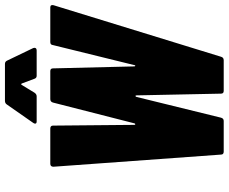

<svg xmlns="http://www.w3.org/2000/svg" viewBox="-94 -829 923 775"><g transform="rotate(-90 367.5 -441.5)"><path d="M131 -11 82 -687Q82 -700 94 -700H236Q248 -700 248 -689L251 -360Q251 -357 253.5 -357Q256 -357 257 -360L341 -689Q344 -700 355 -700H468Q479 -700 479 -689L487 -360Q488 -357 490 -357Q492 -357 492 -360L573 -689Q574 -700 585 -700H725Q737 -700 734 -687L526 -11Q523 0 512 0H388Q377 0 377 -11L370 -353Q370 -356 367.5 -356Q365 -356 364 -353L280 -11Q277 0 267 0H143Q131 0 131 -11ZM256 -761Q256 -765 259 -769L333 -875Q338 -883 348 -883H497Q506 -883 510 -875L561 -769Q562 -767 562 -764Q562 -755 551 -755H449Q440 -755 437 -764L418 -815Q415 -820 412 -815L381 -764Q375 -755 366 -755H265Q256 -755 256 -761Z"/></g></svg>

Font: Barlow Condensed ExtraBold
Style: Italic
Weight: 800
Width: 3
Italic angle: -7°
Designer: Jeremy Tribby
Foundry: Tribby Type
Version: Version 1.408